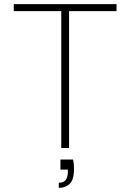

<svg xmlns="http://www.w3.org/2000/svg" viewBox="-20 -720 633 934"><path d="M335 56Q338 67 339 78.5Q340 90 340 101Q340 155 319 174.5Q298 194 266 194V169Q290 169 300 155Q310 141 310 116V105H274V56ZM47 -700H547V-666H316V0H278V-666H47Z"/></svg>

Font: Albert Sans ExtraLight
Style: Regular
Weight: 250
Designer: Andreas Rasmussen
Foundry: a.Foundry
Version: Version 1.025